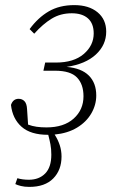

<svg xmlns="http://www.w3.org/2000/svg" viewBox="-20 -515 450 752"><path d="M168 13Q100 13 64.5 -18.5Q29 -50 23 -104Q31 -128 53 -128Q67 -128 76 -118.5Q85 -109 86 -87L90 -27Q106 -21 123.5 -18.5Q141 -16 162 -16Q230 -16 268.5 -50.5Q307 -85 307 -138Q307 -185 281.5 -211.5Q256 -238 196 -238H150L157 -270H199Q269 -270 308 -303.5Q347 -337 347 -384Q347 -423 324.5 -443Q302 -463 261 -463Q217 -463 182.5 -442Q148 -421 114 -383L96 -401Q129 -446 171 -470.5Q213 -495 271 -495Q328 -495 362 -467Q396 -439 396 -391Q396 -339 355.5 -301.5Q315 -264 241 -253Q299 -248 328 -219Q357 -190 357 -141Q357 -104 337.5 -70.5Q318 -37 281.5 -15Q245 7 194 12Q207 32 214 53.5Q221 75 221 98Q221 151 188.5 184Q156 217 95 217Q76 217 62 213.5Q48 210 40 206L48 183Q68 189 93 189Q133 189 157 164.5Q181 140 181 91Q181 68 177.5 50Q174 32 169 13Z"/></svg>

Font: Source Serif 4 SmText Light
Style: Italic
Weight: 300
Italic angle: -12°
Designer: Frank Grießhammer
Foundry: Adobe
Version: Version 4.005;hotconv 1.1.0;makeotfexe 2.6.0